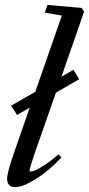

<svg xmlns="http://www.w3.org/2000/svg" viewBox="-20 -745 360 776"><path d="M41.5 11.2Q8.8 11.2 8.8 -22.5Q8.8 -48.8 37.6 -129.9L100.1 -310.1L48.8 -280.3L24.9 -317.9L122.6 -374L230 -682.1L161.1 -693.8L171.9 -725.1L310.5 -712.9L319.8 -697.8L228.5 -435.1L276.9 -462.9L299.8 -424.8L206.1 -370.6L121.1 -127.9Q99.6 -65.9 99.6 -55.7Q99.6 -51.8 103.5 -51.8Q109.9 -51.8 121.8 -56.4Q133.8 -61 159.9 -77.9Q186 -94.7 216.8 -121.1L228.5 -108.4Q175.3 -52.7 123.8 -20.8Q72.3 11.2 41.5 11.2Z"/></svg>

Font: Elstob 18pt Medium
Style: Italic
Weight: 500
Italic angle: -20°
Designer: Peter S. Baker
Version: Version 1.015